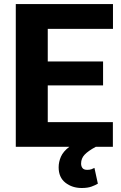

<svg xmlns="http://www.w3.org/2000/svg" viewBox="-20 -731 601 956"><path d="M542 -123V0H457Q418.9 20.5 401.4 39.1Q383.8 57.6 383.8 83.5Q383.8 96.7 390.6 105.7Q397.5 114.7 414.1 114.7Q427.2 114.7 435.5 111.6Q443.8 108.4 450.2 105L467.3 183.6Q455.1 190.9 435.8 198Q416.5 205.1 386.7 205.1Q339.4 205.1 305.7 178.7Q272 152.3 272 102.1Q272 75.2 283.4 49.1Q294.9 22.9 325.2 0H58.6V-710.9H542.5V-587.4H217.8V-424.8H493.2V-305.7H217.8V-123Z"/></svg>

Font: Vazirmatn RD UI ExtraBold
Style: Regular
Weight: 800
Designer: Saber Rastikerdar
Foundry: Saber Rastikerdar
Version: Version 33.003